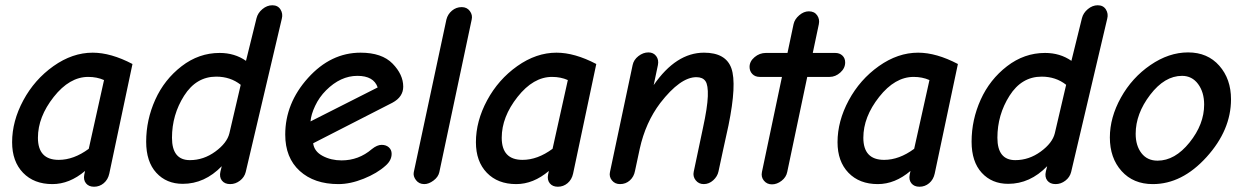

<svg xmlns="http://www.w3.org/2000/svg" viewBox="-20 -693 4722 729"><path d="M179 6Q109 6 67.5 -37Q26 -80 26 -153Q26 -233 68.5 -312Q111 -391 183 -442Q255 -493 332 -493Q401 -493 483 -450L395 -34Q390 -11 374 2.5Q358 16 337 16Q317 16 306.5 3Q296 -10 300 -30L303 -44Q244 6 179 6ZM203 -86Q260 -86 317 -128L375 -389Q348 -401 315 -401Q244 -401 184 -325Q124 -249 124 -170Q124 -86 203 -86Z M674 5Q612 5 573.5 -37Q535 -79 535 -155Q535 -238 569.5 -314.5Q604 -391 669.5 -441.5Q735 -492 814 -492Q871 -492 914 -462L954 -624Q959 -644 976.5 -658.5Q994 -673 1014 -673Q1035 -673 1045 -657Q1055 -641 1050 -622L913 -40Q908 -20 891 -7Q874 6 854 6Q833 6 822.5 -7.5Q812 -21 817 -42L822 -62Q757 5 674 5ZM701 -85Q753 -85 797.5 -117.5Q842 -150 851 -187L894 -371Q855 -402 801 -402Q725 -402 679 -329.5Q633 -257 633 -170Q633 -85 701 -85Z M1265 6Q1173 6 1118 -44Q1063 -94 1063 -182Q1063 -301 1149.5 -397Q1236 -493 1349 -493Q1430 -493 1470.5 -451.5Q1511 -410 1511 -364Q1511 -325 1470 -303L1169 -149Q1173 -118 1205 -101Q1237 -84 1277 -84Q1342 -84 1392 -127Q1412 -143 1429 -143Q1446 -143 1456.5 -133.5Q1467 -124 1467 -109Q1467 -84 1444 -64Q1412 -35 1361 -14.5Q1310 6 1265 6ZM1159 -232 1414 -361Q1399 -405 1337 -405Q1273 -405 1218 -350Q1192 -324 1176.5 -291Q1161 -258 1159 -232Z M1591 6Q1571 6 1559.5 -9Q1548 -24 1551 -39L1675 -619Q1680 -639 1696 -652.5Q1712 -666 1733 -666Q1753 -666 1764 -651Q1775 -636 1771 -619L1648 -39Q1644 -21 1626 -7.5Q1608 6 1591 6Z M1940 6Q1870 6 1828.5 -37Q1787 -80 1787 -153Q1787 -233 1829.5 -312Q1872 -391 1944 -442Q2016 -493 2093 -493Q2162 -493 2244 -450L2156 -34Q2151 -11 2135 2.5Q2119 16 2098 16Q2078 16 2067.5 3Q2057 -10 2061 -30L2064 -44Q2005 6 1940 6ZM1964 -86Q2021 -86 2078 -128L2136 -389Q2109 -401 2076 -401Q2005 -401 1945 -325Q1885 -249 1885 -170Q1885 -86 1964 -86Z M2334 6Q2315 6 2303.5 -8Q2292 -22 2296 -40L2382 -446Q2386 -466 2404 -480Q2422 -494 2442 -494Q2461 -494 2471.5 -480Q2482 -466 2478 -446L2462 -370Q2547 -493 2653 -493Q2736 -493 2757 -433.5Q2778 -374 2746 -217Q2737 -176 2725.5 -123.5Q2714 -71 2708 -42Q2704 -23 2688 -8.5Q2672 6 2652 6Q2633 6 2621.5 -8.5Q2610 -23 2614 -41Q2628 -109 2649 -207Q2666 -285 2667.5 -327.5Q2669 -370 2658.5 -385Q2648 -400 2624 -400Q2563 -400 2487 -302Q2431 -228 2409 -128L2391 -44Q2387 -22 2371.5 -8Q2356 6 2334 6Z M2873 -40 2949 -401H2865Q2847 -401 2836.5 -412Q2826 -423 2826 -439Q2826 -460 2845 -476Q2864 -492 2888 -492H2970L2993 -601Q2997 -620 3014.5 -635Q3032 -650 3051 -650Q3072 -650 3082.5 -635Q3093 -620 3089 -601L3066 -492H3151Q3168 -492 3178.5 -482Q3189 -472 3189 -456Q3189 -434 3170.5 -417.5Q3152 -401 3130 -401H3045L2969 -40Q2965 -20 2947.5 -6.5Q2930 7 2911 7Q2892 7 2880.5 -7Q2869 -21 2873 -40Z M3313 6Q3243 6 3201.5 -37Q3160 -80 3160 -153Q3160 -233 3202.5 -312Q3245 -391 3317 -442Q3389 -493 3466 -493Q3535 -493 3617 -450L3529 -34Q3524 -11 3508 2.5Q3492 16 3471 16Q3451 16 3440.5 3Q3430 -10 3434 -30L3437 -44Q3378 6 3313 6ZM3337 -86Q3394 -86 3451 -128L3509 -389Q3482 -401 3449 -401Q3378 -401 3318 -325Q3258 -249 3258 -170Q3258 -86 3337 -86Z M3808 5Q3746 5 3707.5 -37Q3669 -79 3669 -155Q3669 -238 3703.5 -314.5Q3738 -391 3803.5 -441.5Q3869 -492 3948 -492Q4005 -492 4048 -462L4088 -624Q4093 -644 4110.5 -658.5Q4128 -673 4148 -673Q4169 -673 4179 -657Q4189 -641 4184 -622L4047 -40Q4042 -20 4025 -7Q4008 6 3988 6Q3967 6 3956.5 -7.5Q3946 -21 3951 -42L3956 -62Q3891 5 3808 5ZM3835 -85Q3887 -85 3931.5 -117.5Q3976 -150 3985 -187L4028 -371Q3989 -402 3935 -402Q3859 -402 3813 -329.5Q3767 -257 3767 -170Q3767 -85 3835 -85Z M4357 6Q4283 6 4238.5 -43.5Q4194 -93 4194 -171Q4194 -247 4236 -322.5Q4278 -398 4348 -446Q4418 -494 4491 -494Q4565 -494 4609.5 -443.5Q4654 -393 4654 -316Q4654 -199 4561 -96.5Q4468 6 4357 6ZM4375 -83Q4441 -83 4496.5 -152Q4552 -221 4552 -296Q4552 -343 4529 -374Q4506 -405 4468 -405Q4402 -405 4347 -333Q4292 -261 4292 -185Q4292 -140 4314 -111.5Q4336 -83 4375 -83Z"/></svg>

Font: Comic Neue
Style: Bold Italic
Weight: 700
Italic angle: -12°
Designer: Craig Rozynski
Foundry: Craig Rozynski
Version: Version 2.003